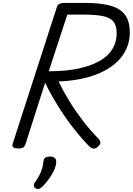

<svg xmlns="http://www.w3.org/2000/svg" viewBox="-20 -1003 909 1315"><path d="M105 14Q83 14 72.5 7Q62 0 66 -16L370 -956Q375 -970 387 -976.5Q399 -983 421 -983H563Q669 -983 736.5 -964Q804 -945 836.5 -901Q869 -857 869 -781Q869 -732 854 -689.5Q839 -647 810 -610.5Q781 -574 739.5 -545Q698 -516 643.5 -494.5Q589 -473 523 -460.5Q457 -448 381 -445Q415 -376 456 -309Q497 -242 546 -178Q595 -114 656 -51Q664 -43 667.5 -29.5Q671 -16 648 4Q633 17 618.5 14.5Q604 12 592 0Q534 -59 478.5 -131Q423 -203 374.5 -281.5Q326 -360 289 -436L154 -14Q149 0 138.5 7Q128 14 105 14ZM314 -515Q378 -515 433 -520.5Q488 -526 535.5 -537.5Q583 -549 621.5 -565.5Q660 -582 689.5 -603Q719 -624 738.5 -650.5Q758 -677 768.5 -708Q779 -739 779 -775Q779 -825 758.5 -853Q738 -881 688 -892Q638 -903 550 -903H441ZM225 288Q213 280 211.5 269Q210 258 219 247Q237 220 249 198Q261 176 268 153Q275 130 278 100Q280 83 291.5 76Q303 69 322 69Q345 69 356 80Q367 91 365 110Q363 135 350 163.5Q337 192 317 219.5Q297 247 274 272Q261 285 249 290Q237 295 225 288Z"/></svg>

Font: Playwrite SK
Style: Regular
Weight: 400
Designer: Veronika Burian, José Scaglione
Foundry: TypeTogether
Version: Version 1.002